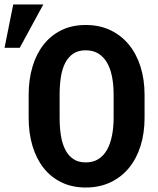

<svg xmlns="http://www.w3.org/2000/svg" viewBox="-80 -833 709 863"><path d="M569.8 -303.2Q569.8 -234.9 551.8 -177.2Q533.7 -119.6 499.5 -78.1Q465.3 -36.6 416.3 -13.4Q367.2 9.8 305.7 9.8Q244.1 9.8 196.3 -13.4Q148.4 -36.6 115.7 -78.4Q83 -120.1 65.9 -177.5Q48.8 -234.9 48.8 -303.2V-406.7Q48.8 -475.1 65.9 -532.7Q83 -590.3 115.7 -632.1Q148.4 -673.8 196 -697.3Q243.7 -720.7 305.2 -720.7Q367.2 -720.7 416.3 -697.3Q465.3 -673.8 499.5 -632.1Q533.7 -590.3 551.8 -532.7Q569.8 -475.1 569.8 -406.7ZM430.7 -407.7Q430.7 -451.2 423.6 -487.8Q416.5 -524.4 401.4 -550.8Q386.2 -577.1 362.5 -592Q338.9 -606.9 305.2 -606.9Q272 -606.9 249.5 -592Q227.1 -577.1 213.4 -550.8Q199.7 -524.4 193.8 -487.8Q188 -451.2 188 -407.7V-303.2Q188 -260.3 193.8 -223.6Q199.7 -187 213.4 -160.2Q227.1 -133.3 249.5 -118.2Q272 -103 305.7 -103Q338.9 -103 362.5 -118.2Q386.2 -133.3 401.1 -159.9Q416 -186.5 423.3 -223.1Q430.7 -259.8 430.7 -303.2ZM-20.5 -813H114.7L8.8 -618.2H-59.6Z"/></svg>

Font: Roboto Mono
Style: Bold
Weight: 700
Designer: Google
Version: Version 2.000985; 2015; ttfautohint (v1.3)